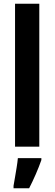

<svg xmlns="http://www.w3.org/2000/svg" viewBox="-20 -780 290 1021"><path d="M189 0H60V-760H189ZM200 71Q187 108 170 147Q153 186 135 221H52V208Q55 191 59.5 164.5Q64 138 68.5 110.5Q73 83 75 61H200Z"/></svg>

Font: Noto Sans Gujarati UI ExtraCondensed
Style: Bold
Weight: 700
Width: 2
Designer: Jelle Bosma - Monotype Design Team, Universal Thirst
Foundry: Monotype Imaging Inc.
Version: Version 2.106; ttfautohint (v1.8.4.7-5d5b)